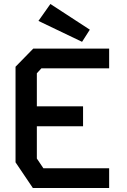

<svg xmlns="http://www.w3.org/2000/svg" viewBox="-20 -944 640 964"><path d="M147 -700 58 -609V-129L145 0H528V-99H198L165 -148V-310H397V-410H165V-576L188 -601H528V-700ZM392 -734 431 -795 233 -924 173 -839Z"/></svg>

Font: Kode Mono SemiBold
Style: Regular
Weight: 600
Monospace: yes
Designer: Isa Ozler
Foundry: Kadena LLC
Version: Version 1.206;gftools[0.9.28]